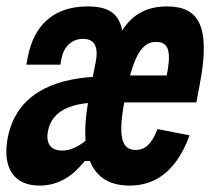

<svg xmlns="http://www.w3.org/2000/svg" viewBox="-25 -566 665 598"><path d="M248 -546C137 -546 80 -482 62 -390L57 -364.5H163L166.5 -383.5C174 -422.5 200 -445 234 -445C267 -444.5 283 -424 273 -372.5L264 -326.5C140 -318.5 25.5 -272.5 -1 -136.5C-18 -46.5 15.5 12 98 12C160 12 204 -20.5 239 -64.5H255C276.5 -10.5 320.5 12 378.5 12C447.5 12 520 -20.5 565.5 -144.5L465.5 -164C447.5 -118 428 -99 397.5 -99C353.5 -99 342.5 -140.5 362 -247H586.5L596.5 -299.5C632.5 -484 594.5 -546 495.5 -546C437.5 -546 389.5 -525 355.5 -471C345.5 -526.5 309 -546 248 -546ZM124.5 -158C134.5 -210.5 178.5 -238.5 249 -245C241 -199 239 -160.5 241.5 -128C215.5 -106 190.5 -97 168.5 -97C134.5 -97 116.5 -118 124.5 -158ZM380 -331C402 -410.5 427 -435.5 461.5 -435.5C502 -435.5 508.5 -402.5 494.5 -332V-331Z"/></svg>

Font: Monaspace Neon
Style: Bold Italic
Weight: 700
Italic angle: -11°
Designer: Riley Cran & the Lettermatic Team
Foundry: Lettermatic
Version: Version 1.200 (Monaspace Neon)